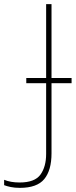

<svg xmlns="http://www.w3.org/2000/svg" viewBox="-117 -734 368 928"><path d="M-21 174Q62 174 97 131.5Q132 89 132 7V-332H229V-357H132V-714H106V-357H10V-332H106V10Q106 72 78.5 110Q51 148 -22 148Q-66 148 -97 135V161Q-84 166 -65 170Q-46 174 -21 174Z"/></svg>

Font: Noto Sans UI Thin
Style: Regular
Weight: 250
Designer: Monotype Design Team
Foundry: Monotype Imaging Inc.
Version: Version 1.901